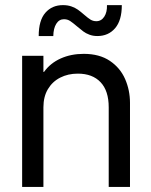

<svg xmlns="http://www.w3.org/2000/svg" viewBox="-20 -738 598 758"><path d="M67.4 -517.6H151.4V-454.1H153.8Q178.7 -488.8 219.5 -507.1Q260.3 -525.4 310.5 -525.4Q372.6 -525.4 413.6 -497.8Q454.6 -470.2 473.9 -426Q493.2 -381.8 493.2 -332V0H409.2V-314.5Q409.2 -379.4 377.2 -413.3Q345.2 -447.3 287.1 -447.3Q248.5 -447.3 217.8 -431.6Q187 -416 169.2 -386.2Q151.4 -356.4 151.4 -314.5V0H67.4ZM228.5 -717.8Q247.6 -717.8 262.5 -712.4Q277.3 -707 287.6 -699.7Q297.9 -692.4 312.5 -679.7Q327.6 -666.5 337.6 -660.4Q347.7 -654.3 360.4 -654.3Q379.9 -654.3 391.6 -672.1Q403.3 -689.9 402.3 -717.8H460.9Q460.9 -657.2 434.3 -626.5Q407.7 -595.7 364.3 -595.7Q347.2 -595.7 333 -601.1Q318.8 -606.4 309.1 -613.8Q299.3 -621.1 284.2 -633.8Q267.1 -648.4 256.6 -655.3Q246.1 -662.1 232.4 -662.1Q213.4 -662.1 202.1 -644Q190.9 -626 190.4 -595.7H132.8Q132.8 -657.7 159.2 -687.7Q185.5 -717.8 228.5 -717.8Z"/></svg>

Font: Reddit Sans Fudge
Style: Regular
Weight: 400
Designer: Stephen Hutchings
Foundry: Reddit
Version: Version 1.011